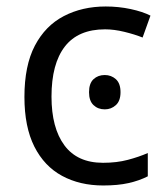

<svg xmlns="http://www.w3.org/2000/svg" viewBox="-20 -565 519 595"><path d="M299.8 9.8Q227.5 9.8 172.4 -20Q117.2 -49.8 86.4 -110.8Q55.7 -171.9 55.7 -264.6Q55.7 -361.8 88.1 -423.6Q120.6 -485.4 177.7 -515.1Q234.9 -544.9 307.6 -544.9Q347.7 -544.9 385 -536.9Q422.4 -528.8 446.3 -516.6L421.9 -448.7Q397.5 -458.5 365.5 -466.3Q333.5 -474.1 305.7 -474.1Q222.2 -474.1 180.9 -420.7Q139.6 -367.2 139.6 -265.6Q139.6 -168.5 179.7 -114.5Q219.7 -60.5 299.3 -60.5Q341.8 -60.5 376 -69.6Q410.2 -78.6 438 -90.8V-18.6Q411.1 -4.9 378.2 2.4Q345.2 9.8 299.8 9.8ZM304.7 -332.5Q324.7 -332.5 339.1 -319.6Q353.5 -306.6 353.5 -279.3Q353.5 -252.4 339.1 -239.3Q324.7 -226.1 304.7 -226.1Q283.7 -226.1 269.8 -239.3Q255.9 -252.4 255.9 -279.3Q255.9 -306.6 269.8 -319.6Q283.7 -332.5 304.7 -332.5Z"/></svg>

Font: Open Sans
Style: Regular
Weight: 400
Designer: Monotype Design Team
Foundry: Monotype Imaging Inc.
Version: Version 3.000; ttfautohint (v1.8.4)